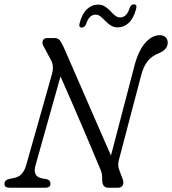

<svg xmlns="http://www.w3.org/2000/svg" viewBox="-20 -878 804 898"><path d="M145.5 -102.5Q139.5 -80.5 145.2 -65.5Q151 -50.5 173 -44.5L198 -40Q216 -35.5 216 -19Q216 0 192.5 0H24Q0.5 0 1 -19Q1.5 -36 23 -41L49 -46.5Q69 -50.5 82.2 -65.8Q95.5 -81 102 -104L222.5 -529.5Q234.5 -572 216.5 -600.5L185 -659.5Q175.5 -673.5 180 -686.8Q184.5 -700 201 -700H235Q251.5 -700 259.8 -689.2Q268 -678.5 277.5 -658Q287 -636.5 306.8 -591.2Q326.5 -546 352 -487.5Q377.5 -429 404.5 -366.8Q431.5 -304.5 456.2 -248Q481 -191.5 499 -150.5L609 -571Q627 -640 658.8 -676.8Q690.5 -713.5 728 -713.5Q744 -713.5 754.2 -704Q764.5 -694.5 764.5 -678Q764 -645.5 720.5 -628Q690 -616 670.5 -591.8Q651 -567.5 640 -525L536.5 -131.5Q533 -118.5 533 -107.2Q533 -96 538 -82L553.5 -41Q560.5 -23 554 -11.5Q547.5 0 532 0H487Q457.5 0 458 -38Q458.5 -55 455.8 -67.2Q453 -79.5 445.5 -95.5Q433.5 -124 412.2 -174.8Q391 -225.5 364.8 -286.5Q338.5 -347.5 312 -408.8Q285.5 -470 263 -520.5ZM531 -750Q511.5 -750 497.8 -759Q484 -768 472.8 -779.8Q461.5 -791.5 450.8 -800.5Q440 -809.5 427 -809.5Q396.5 -809.5 382.5 -765Q375.5 -749 362 -749Q347 -749 352.5 -770Q364 -813.5 386.8 -835Q409.5 -856.5 438 -856.5Q457.5 -856.5 471.2 -847.5Q485 -838.5 496 -826.5Q507 -814.5 518 -805.5Q529 -796.5 542 -796.5Q573 -796.5 586.5 -841Q592.5 -857.5 607 -857.5Q622.5 -857.5 616.5 -836Q605 -792 582.2 -771Q559.5 -750 531 -750Z"/></svg>

Font: Fraunces 72pt SuperSoft Light
Style: Italic
Weight: 300
Italic angle: -16°
Version: Version 1.000;[b76b70a41]